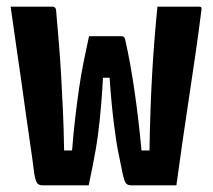

<svg xmlns="http://www.w3.org/2000/svg" viewBox="-20 -558 640 578"><path d="M248 -449H345Q348 -449 350.5 -448Q353 -447 354.5 -445Q356 -443 357 -438Q365 -403 371.5 -367Q378 -331 384 -290.5Q390 -250 395.5 -204.5Q401 -159 406 -105H430Q431 -168 433 -225Q435 -282 438 -335Q441 -388 445 -438.5Q449 -489 454 -538Q474 -538 494.5 -538Q515 -538 536 -538Q557 -538 577 -538Q581 -538 583.5 -537.5Q586 -537 586.5 -534Q587 -531 586 -525Q578 -461 568.5 -395.5Q559 -330 549 -264Q539 -198 529.5 -132Q520 -66 511 0Q493 0 475.5 0Q458 0 440.5 0Q423 0 407 0Q391 0 376 0Q364 0 359 -6.5Q354 -13 349 -36Q344 -63 339 -85.5Q334 -108 330.5 -131Q327 -154 323.5 -181Q320 -208 316.5 -243Q313 -278 310 -324H290Q288 -286 285.5 -255Q283 -224 280.5 -199.5Q278 -175 275 -152.5Q272 -130 268 -107Q264 -84 259 -58.5Q254 -33 247 0Q223 0 198 0Q173 0 150 0Q127 0 109 0Q97 0 92 -6.5Q87 -13 83 -36Q78 -77 71 -124Q64 -171 57 -221.5Q50 -272 42.5 -325.5Q35 -379 27 -432.5Q19 -486 12 -538Q32 -538 52.5 -538Q73 -538 94.5 -538Q116 -538 136 -538Q140 -538 142.5 -537Q145 -536 147 -533.5Q149 -531 149 -525Q153 -480 157 -431.5Q161 -383 164 -331.5Q167 -280 169.5 -223.5Q172 -167 173 -105H197Q201 -157 206.5 -203.5Q212 -250 218 -292Q224 -334 232 -373Q240 -412 248 -449Z"/></svg>

Font: Recursive Monospace
Style: Bold
Weight: 700
Version: Version 1.047